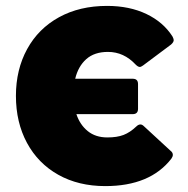

<svg xmlns="http://www.w3.org/2000/svg" viewBox="-20 -578 636 651"><path d="M344 -112Q377 -112 399 -120.5Q421 -129 442 -149Q449 -156 456 -156Q462 -156 468 -150L558 -67Q566 -61 566 -53Q566 -47 561 -40Q489 53 337 53Q246 53 177.5 14.5Q109 -24 71.5 -93.5Q34 -163 34 -253Q34 -342 72 -411.5Q110 -481 180 -519.5Q250 -558 343 -558Q419 -558 476.5 -530.5Q534 -503 565 -454Q569 -446 569 -442Q569 -435 560 -427L465 -356Q458 -351 454 -351Q448 -351 440 -359Q400 -402 346 -402Q300 -402 272.5 -377.5Q245 -353 235 -311H430Q448 -311 448 -293V-209Q448 -191 430 -191H239Q251 -155 277.5 -133.5Q304 -112 344 -112Z"/></svg>

Font: LINE Seed JP_TTF ExtraBold
Style: Regular
Weight: 800
Designer: LY Corporation & Fontrix & Fontworks
Version: Version 1.015